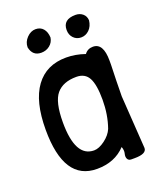

<svg xmlns="http://www.w3.org/2000/svg" viewBox="-120 -686 633 771"><g transform="rotate(-20 196.0 -300.5)"><path d="M115 -515Q78 -515 70 -554Q70 -577 87 -594.5Q104 -612 124.5 -612Q145 -612 157 -598Q169 -584 170 -560Q167 -540 151.5 -527.5Q136 -515 115 -515ZM295 -611Q313 -611 325.5 -600.5Q338 -590 339 -572Q336 -547 321 -532.5Q306 -518 286.5 -518Q267 -518 254 -531.5Q241 -545 241 -566Q241 -611 295 -611ZM317 -467Q361 -467 361 -392Q361 -384 361 -375L359 -305Q358 -272 358 -240L373 -14Q373 11 322 11Q319 11 307.5 11Q296 11 291.5 2Q287 -7 290.5 -20Q294 -33 288 -49Q242 0 166 0Q25 0 25 -218Q25 -339 70.5 -401Q116 -463 201 -463Q241 -463 281 -449Q294 -467 317 -467ZM213 -376Q156 -376 128 -343Q100 -310 100 -222Q100 -74 180 -74Q201 -74 226.5 -93Q252 -112 262 -136Q281 -190 281 -254Q281 -318 265.5 -347Q250 -376 213 -376Z"/></g></svg>

Font: Patrick Hand
Style: Regular
Weight: 400
Designer: Patrick Wagesreiter
Foundry: Patrick Wagesreiter
Version: Version 1.003;PS 001.003;hotconv 1.0.70;makeotf.lib2.5.58329